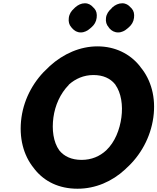

<svg xmlns="http://www.w3.org/2000/svg" viewBox="-20 -1130 961 1172"><path d="M432 -1078C415 -1063 403 -1045 400 -1021C397 -997 402 -979 415 -964L421 -957C434 -942 451 -932 473 -932C495 -932 514 -942 531 -957L539 -964C556 -979 567 -997 570 -1021C573 -1045 569 -1063 556 -1078L549 -1085C536 -1100 520 -1110 498 -1110C476 -1110 456 -1100 439 -1085ZM660 -1078C643 -1063 630 -1045 627 -1021C624 -997 630 -979 643 -964L648 -957C661 -942 679 -932 701 -932C723 -932 742 -942 759 -957L767 -964C784 -979 795 -997 798 -1021C801 -1045 797 -1063 784 -1078L777 -1085C764 -1100 748 -1110 726 -1110C704 -1110 683 -1100 666 -1085ZM187 -103 193 -95C252 -22 340 22 453 22C563 22 664 -22 744 -96L751 -103C837 -180 899 -290 916 -413C933 -535 902 -643 838 -720L833 -727C773 -802 682 -847 575 -847C469 -847 367 -802 284 -727L276 -719C190 -642 128 -534 111 -413C94 -290 123 -181 187 -103ZM400 -613 401 -614C440 -649 491 -672 550 -672C609 -672 653 -652 683 -615L684 -614V-613C720 -563 731 -487 721 -413C711 -339 682 -263 628 -212C589 -176 539 -154 478 -154C416 -154 371 -176 342 -212C305 -263 296 -339 306 -413C316 -486 347 -558 400 -612ZM194 -98H193Z"/></svg>

Font: Hussar Woodtype
Style: SeBdObl
Weight: 900
Foundry: Cannot Into Space Fonts
Version: Version 1.07